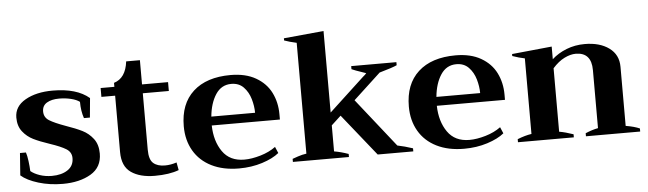

<svg xmlns="http://www.w3.org/2000/svg" viewBox="-46 -876 3570 1058"><g transform="rotate(-5 1739.0 -347.0)"><path d="M34 -57 43 -180H76Q82 -163 86 -132.5Q90 -102 91 -76Q110 -60 141 -49.5Q172 -39 208 -39Q261 -39 295 -61.5Q329 -84 329 -127Q329 -160 300 -178Q271 -196 211 -216Q157 -234 122.5 -251Q88 -268 64 -298.5Q40 -329 40 -376Q40 -438 100.5 -472.5Q161 -507 252 -507Q385 -507 454 -448L444 -341H411Q397 -381 397 -432Q380 -445 349 -452.5Q318 -460 284 -460Q242 -460 216 -444.5Q190 -429 190 -397Q190 -364 218 -346.5Q246 -329 307 -307Q362 -288 397 -270.5Q432 -253 456.5 -221Q481 -189 481 -139Q481 -63 419 -26.5Q357 10 264 10Q192 10 129.5 -9Q67 -28 34 -57Z M906 -10Q853 10 773 10Q691 10 642 -24Q593 -58 593 -137V-449H517V-498H593V-520Q659 -540 670 -632H746V-498H890V-449H746V-137Q746 -82 769 -62Q792 -42 833 -42Q865 -42 898 -53Z M1486 -239H1109Q1111 -152 1151.5 -94Q1192 -36 1272 -36Q1313 -36 1362 -50.5Q1411 -65 1446 -91L1461 -56Q1427 -28 1367.5 -9Q1308 10 1239 10Q1151 10 1087 -22Q1023 -54 989 -112.5Q955 -171 955 -248Q955 -372 1029 -439.5Q1103 -507 1236 -507Q1319 -507 1375.5 -474.5Q1432 -442 1459 -388Q1486 -334 1486 -268ZM1353 -288Q1353 -325 1341.5 -364.5Q1330 -404 1304 -431Q1278 -458 1236 -458Q1181 -458 1149.5 -410Q1118 -362 1111 -288Z M2203 -17V0H2006L1821 -231L1768 -182V-38Q1805 -32 1847 -17V0H1537V-17Q1542 -19 1567 -27.5Q1592 -36 1615 -39V-652Q1574 -661 1547 -671V-683L1768 -704V-253L1962 -433Q1977 -445 1982 -452L1962 -459Q1920 -473 1903 -481V-498H2153V-481Q2130 -470 2056 -449L1905 -309L2118 -40Q2158 -32 2203 -17Z M2731 -239H2354Q2356 -152 2396.5 -94Q2437 -36 2517 -36Q2558 -36 2607 -50.5Q2656 -65 2691 -91L2706 -56Q2672 -28 2612.5 -9Q2553 10 2484 10Q2396 10 2332 -22Q2268 -54 2234 -112.5Q2200 -171 2200 -248Q2200 -372 2274 -439.5Q2348 -507 2481 -507Q2564 -507 2620.5 -474.5Q2677 -442 2704 -388Q2731 -334 2731 -268ZM2598 -288Q2598 -325 2586.5 -364.5Q2575 -404 2549 -431Q2523 -458 2481 -458Q2426 -458 2394.5 -410Q2363 -362 2356 -288Z M3458 -17V0H3158V-17Q3196 -33 3228 -39V-360Q3228 -458 3141 -458Q3112 -458 3078.5 -441.5Q3045 -425 3013 -389V-38Q3048 -32 3091 -17V0H2782V-17Q2825 -34 2860 -39V-457Q2829 -463 2792 -476V-487L3013 -509V-439Q3047 -470 3094 -488.5Q3141 -507 3195 -507Q3278 -507 3329.5 -469.5Q3381 -432 3381 -365V-38Q3429 -30 3458 -17Z"/></g></svg>

Font: Trirong Bold
Style: Regular
Weight: 700
Designer: Katatrad Team
Foundry: CadsonDemak
Version: Version 1.000